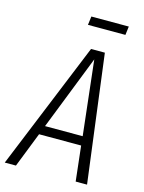

<svg xmlns="http://www.w3.org/2000/svg" viewBox="-146 -922 748 996"><g transform="rotate(15 228.0 -424.0)"><path d="M418.9 -848.1 413.1 -801.8H211.9L217.8 -848.1ZM360.8 0 339.8 -188H113.8L40 0H-20L259.8 -685.1H334L421.9 0ZM132.8 -236.8H335L290 -637.2Z"/></g></svg>

Font: Fira Sans Compressed Light
Style: Italic
Weight: 300
Width: 3
Italic angle: -8°
Designer: Carrois Corporate & Edenspiekermann AG
Foundry: Carrois Corporate GbR & Edenspiekermann AG
Version: Version 4.203;PS 004.203;hotconv 1.0.88;makeotf.lib2.5.64775